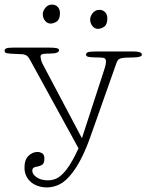

<svg xmlns="http://www.w3.org/2000/svg" viewBox="-38 -636 640 839"><path d="M103 109Q103 126 122.5 139Q142 152 171 152Q197 152 216 140Q235 128 254 103Q266 87 279 64Q292 41 305 12L94 -373Q89 -382 84.5 -387.5Q80 -393 74 -395.5Q68 -398 60 -399Q52 -400 40 -400Q2 -401 -8 -403.5Q-18 -406 -18 -414Q-18 -422 -9.5 -425Q-1 -428 23 -428H174Q200 -428 210 -425.5Q220 -423 220 -417Q220 -402 181 -402Q166 -402 152.5 -400.5Q139 -399 139 -389Q139 -386 141 -376.5Q143 -367 148 -357L320 -32L417 -330Q425 -353 425 -368Q425 -378 418.5 -381.5Q412 -385 388 -385Q364 -385 351 -387Q338 -389 338 -397Q338 -405 347 -408Q356 -411 379 -411H547Q562 -411 572 -408Q582 -405 582 -397Q582 -386 547 -385Q524 -385 510.5 -384Q497 -383 489.5 -381Q482 -379 478 -374Q474 -369 471 -361L359 -44Q322 62 279 118Q250 156 222.5 169.5Q195 183 167 183Q148 183 130.5 177.5Q113 172 99.5 161.5Q86 151 77.5 134.5Q69 118 69 96Q69 62 86.5 45Q104 28 126 28Q136 28 146 33.5Q156 39 156 58Q156 80 143 86Q130 92 119 93Q103 96 103 109ZM149 -575Q149 -580 151.5 -587Q154 -594 159 -600.5Q164 -607 171.5 -611.5Q179 -616 190 -616Q204 -616 214 -606Q224 -596 224 -579Q224 -552 210.5 -542.5Q197 -533 183 -533Q169 -533 159 -545Q149 -557 149 -575ZM356 -552Q356 -557 358.5 -564Q361 -571 366 -577.5Q371 -584 378.5 -588.5Q386 -593 397 -593Q411 -593 421 -583Q431 -573 431 -556Q431 -529 417.5 -519.5Q404 -510 390 -510Q376 -510 366 -522Q356 -534 356 -552Z"/></svg>

Font: Life Savers
Style: Regular
Weight: 400
Version: Version 2.001; ttfautohint (v0.93) -l 8 -r 50 -G 200 -x 14 -